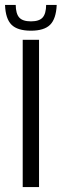

<svg xmlns="http://www.w3.org/2000/svg" viewBox="-38 -762 250 782"><path d="M54.5 0V-600H121V0ZM88 -637Q33.5 -637 9 -661.2Q-15.5 -685.5 -17.5 -742H26Q26.5 -706 40.5 -690.5Q54.5 -675 88 -675Q121.5 -675 135.5 -690.5Q149.5 -706 150 -742H193Q190.5 -685.5 166.2 -661.2Q142 -637 88 -637Z"/></svg>

Font: Big Shoulders Display Thin
Style: Regular
Weight: 400
Version: Version 2.002